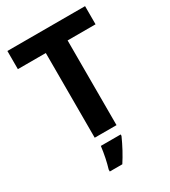

<svg xmlns="http://www.w3.org/2000/svg" viewBox="-222 -823 1024 1154"><g transform="rotate(-30 289.5 -246.5)"><path d="M365.2 0H213.9V-587.9H20V-713.9H559.1V-587.9H365.2ZM358.9 61V70.8Q322.3 152.8 277.8 221.2H190.9V208Q210.9 142.1 221.2 61Z"/></g></svg>

Font: OpenSans-Bold
Style: Bold
Weight: 700
Foundry: Ascender Corporation
Version: Version 1.10